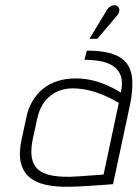

<svg xmlns="http://www.w3.org/2000/svg" viewBox="-20 -702 525 732"><path d="M424 -640Q431 -647 433.5 -654Q436 -661 434.5 -668Q433 -675 426 -679Q421 -683 413.5 -682Q406 -681 399 -676.5Q392 -672 387 -663L321 -554H351ZM441 -349Q419 -363 391.5 -375.5Q364 -388 333 -395.5Q302 -403 268 -403Q231 -403 199.5 -393Q168 -383 144 -363.5Q120 -344 103.5 -316Q87 -288 80 -252L62 -169Q51 -117 59.5 -82Q68 -47 92 -26.5Q116 -6 154.5 2.5Q193 11 243 10Q257 10 278 9Q299 8 322.5 6.5Q346 5 366.5 3.5Q387 2 399.5 1Q412 0 411 0L476 -304Q487 -360 484 -399.5Q481 -439 461 -463Q441 -487 404 -498Q367 -509 311 -509L302 -474Q333 -474 361.5 -469Q390 -464 411 -450.5Q432 -437 440.5 -413Q449 -389 441 -349ZM433 -310 375 -37Q375 -37 368 -36Q361 -35 348 -34.5Q335 -34 318.5 -32.5Q302 -31 284 -30Q266 -29 248 -28Q195 -27 163 -36.5Q131 -46 116.5 -65Q102 -84 100 -111.5Q98 -139 105 -172L122 -250Q129 -282 142.5 -303.5Q156 -325 174 -338.5Q192 -352 213 -358.5Q234 -365 256 -365Q289 -365 319.5 -357.5Q350 -350 378.5 -337.5Q407 -325 433 -310Z"/></svg>

Font: Advent Pro Light
Style: Italic
Weight: 300
Italic angle: -12°
Version: Version 3.000